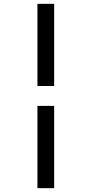

<svg xmlns="http://www.w3.org/2000/svg" viewBox="-20 -889 457 1000"><path d="M175 -869H262V-441H175ZM175 -337.5H262V91H175Z"/></svg>

Font: Merriweather Light 18pt SemiBold
Style: Italic
Weight: 600
Italic angle: -7.8°
Version: Version 2.101